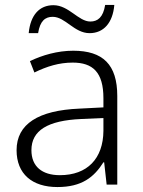

<svg xmlns="http://www.w3.org/2000/svg" viewBox="-20 -797 576 776"><path d="M96 -663H134C142 -713 163 -729 193 -729C244 -729 280 -663 342 -663C399 -663 436 -705 442 -777H405C397 -727 375 -710 345 -710C297 -710 258 -776 196 -776C139 -776 103 -736 96 -663ZM276 -592C212 -592 151 -574 101 -550L119 -504C170 -529 219 -544 274 -544C355 -544 398 -505 398 -400V-363L301 -358C135 -351 47 -296 47 -190C47 -94 110 -41 212 -41C311 -41 360 -81 398 -141H401L411 -51H454V-409C454 -536 396 -592 276 -592ZM308 -316 398 -320V-268C397 -156 333 -89 222 -89C150 -89 107 -124 107 -190C107 -270 173 -310 308 -316Z"/></svg>

Font: Noto Sans Tamil UI Light
Style: Regular
Weight: 300
Designer: Jelle Bosma - Monotype Design Team
Foundry: Monotype Imaging Inc.
Version: Version 2.004